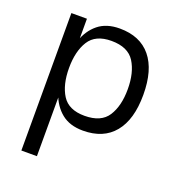

<svg xmlns="http://www.w3.org/2000/svg" viewBox="-130 -620 853 928"><g transform="rotate(20 296.0 -156.5)"><path d="M163 -505V202H83V-505ZM329 10Q261 10 218.5 -24.5Q176 -59 156 -118Q136 -177 136 -252Q136 -327 156 -386.5Q176 -446 218.5 -480.5Q261 -515 329 -515Q434 -515 489.5 -447.5Q545 -380 545 -252Q545 -125 489.5 -57.5Q434 10 329 10ZM312 -60Q397 -60 431 -113Q465 -166 465 -252Q465 -338 431 -391.5Q397 -445 312 -445Q230 -445 196.5 -391.5Q163 -338 163 -252Q163 -166 196.5 -113Q230 -60 312 -60Z"/></g></svg>

Font: 42dot Sans
Style: Regular
Weight: 400
Designer: 42dot
Version: Version 1.000